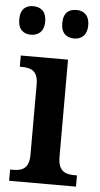

<svg xmlns="http://www.w3.org/2000/svg" viewBox="-54 -784 425 818"><g transform="rotate(5 159.0 -375.0)"><path d="M240 -628C268 -628 295 -644 295 -689C295 -735 268 -750 240 -750C209 -750 184 -735 184 -689C184 -644 209 -628 240 -628ZM55 -628C84 -628 111 -644 111 -689C111 -735 84 -750 55 -750C25 -750 0 -735 0 -689C0 -644 25 -628 55 -628ZM17 0H303V-48H292C252 -48 222 -60 222 -120V-536H20V-488H30C69 -488 98 -476 98 -420V-118C98 -60 69 -48 29 -48H17Z"/></g></svg>

Font: Noto Serif Devanagari SemiCondensed SemiBold
Style: Regular
Weight: 600
Width: 4
Designer: Universal Thirst, Indian Type Foundry and the Monotype Design Team
Foundry: Monotype Imaging Inc.
Version: Version 2.004